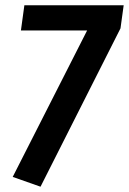

<svg xmlns="http://www.w3.org/2000/svg" viewBox="-20 -692 487 725"><path d="M435 -585 133 13 28 -24 309 -577H59L72 -672H447Z"/></svg>

Font: Fira Sans Condensed Medium
Style: Italic
Weight: 500
Width: 3
Italic angle: -8°
Designer: bBox Type GmbH & Carrois Corporate GbR & Edenspiekermann AG
Foundry: bBox Type GmbH & Carrois Corporate GbR & Edenspiekermann AG
Version: Version 4.301